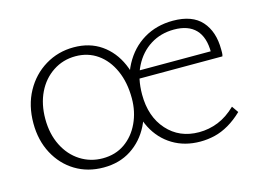

<svg xmlns="http://www.w3.org/2000/svg" viewBox="-66 -532 894 654"><g transform="rotate(-15 381.0 -205.0)"><path d="M228 6Q172 6 128.5 -20.5Q85 -47 60 -94Q35 -141 35 -201Q35 -264 61.5 -312.5Q88 -361 133.5 -388.5Q179 -416 234 -416Q290 -416 330.5 -388Q371 -360 392.5 -311Q414 -262 414 -199Q414 -141 390.5 -94.5Q367 -48 325.5 -21Q284 6 228 6ZM233 -25Q278 -25 311 -48Q344 -71 362.5 -110.5Q381 -150 381 -197Q381 -253 362 -295.5Q343 -338 309.5 -361.5Q276 -385 232 -385Q188 -385 152.5 -361.5Q117 -338 97.5 -297.5Q78 -257 78 -205Q78 -152 98.5 -111Q119 -70 154.5 -47.5Q190 -25 233 -25ZM569 6Q514 6 472 -19.5Q430 -45 406.5 -90.5Q383 -136 383 -197Q383 -263 409.5 -312.5Q436 -362 481 -389Q526 -416 584 -416Q652 -416 685 -379Q718 -342 718 -279Q718 -274 718 -267.5Q718 -261 716 -255H682V-278Q682 -332 656 -359Q630 -386 580 -386Q533 -386 496.5 -363Q460 -340 439 -298.5Q418 -257 418 -200Q418 -122 461 -74Q504 -26 573 -26Q608 -26 640.5 -39Q673 -52 703 -81L719 -58Q695 -35 670 -20.5Q645 -6 620 0Q595 6 569 6ZM406 -255 412 -282H710V-255Z"/></g></svg>

Font: Ysabeau Office ExtraLight
Style: Regular
Weight: 250
Designer: Christian Thalmann (Catharsis Fonts)
Version: Version 2.001;gftools[0.9.30]; featfreeze: tnum,lnum,ss02